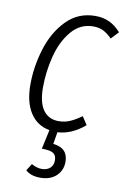

<svg xmlns="http://www.w3.org/2000/svg" viewBox="-86 -586 568 864"><g transform="rotate(10 198.0 -154.0)"><path d="M102 -177Q102 -107 127 -73Q152 -39 197 -39Q225 -39 249 -49.5Q273 -60 301 -80L325 -43Q265 8 201 11L192 66Q260 73 260 136Q260 175 233 200.5Q206 226 160 226Q117 226 93 204L113 172Q137 186 160 186Q183 186 197.5 173.5Q212 161 212 138Q212 115 197.5 105.5Q183 96 145 96L164 8Q107 -2 75.5 -50.5Q44 -99 44 -179Q44 -262 69.5 -344Q95 -426 148 -480Q201 -534 279 -534Q315 -534 343 -521Q371 -508 396 -480L364 -446Q344 -466 324.5 -476Q305 -486 278 -486Q218 -486 178 -438Q138 -390 120 -319Q102 -248 102 -177Z"/></g></svg>

Font: Fira Sans Extra Condensed Light
Style: Italic
Weight: 300
Width: 3
Italic angle: -8°
Designer: Carrois Corporate & Edenspiekermann AG
Foundry: Carrois Corporate GbR & Edenspiekermann AG
Version: Version 4.203